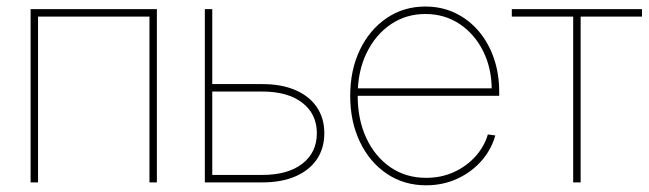

<svg xmlns="http://www.w3.org/2000/svg" viewBox="-20 -550 1957 579"><path d="M453.1 -522.5V0H430.7V-500H94.7V0H72.3V-522.5Z M610.4 -296.4H771.5Q829.1 -296.4 870.8 -278.3Q912.6 -260.3 935.3 -227.1Q958 -193.8 958 -148.4Q958 -102.5 935.3 -69.3Q912.6 -36.1 870.8 -18.1Q829.1 0 771.5 0H597.7V-522.5H620.1V-22.5H771.5Q848.1 -22.5 891.8 -56.4Q935.5 -90.3 935.5 -148.4Q935.5 -206.1 891.8 -240Q848.1 -273.9 771.5 -273.9H610.4Z M1265.1 8.8Q1197.8 8.8 1146 -26.4Q1094.2 -61.5 1065.2 -122.6Q1036.1 -183.6 1036.1 -260.7Q1036.1 -338.9 1065.2 -399.4Q1094.2 -460 1145.5 -495.1Q1196.8 -530.3 1262.7 -530.3Q1312 -530.3 1352.8 -510.7Q1393.6 -491.2 1423.3 -456.3Q1453.1 -421.4 1469.2 -374.8Q1485.4 -328.1 1485.4 -272.9V-261.2H1047.9V-283.7H1471.2L1462.9 -278.3Q1462.9 -344.2 1436.8 -396.2Q1410.6 -448.2 1365.5 -478Q1320.3 -507.8 1262.7 -507.8Q1204.1 -507.8 1158 -476.3Q1111.8 -444.8 1085.2 -389.6Q1058.6 -334.5 1058.6 -262.7V-261.7Q1058.6 -189.9 1084.5 -134Q1110.4 -78.1 1157 -45.9Q1203.6 -13.7 1265.1 -13.7Q1310.5 -13.7 1348.6 -31Q1386.7 -48.3 1413.6 -78.1Q1440.4 -107.9 1451.2 -144.5L1473.6 -141.6Q1461.9 -99.1 1431.9 -64.9Q1401.9 -30.8 1358.9 -11Q1315.9 8.8 1265.1 8.8Z M1708.5 0V-500H1523.4V-522.5H1916V-500H1731V0Z"/></svg>

Font: Inter 28pt Thin
Style: Regular
Weight: 250
Designer: Rasmus Andersson
Foundry: rsms
Version: Version 4.001;git-66647c0bb